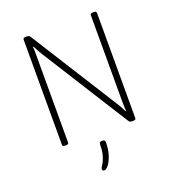

<svg xmlns="http://www.w3.org/2000/svg" viewBox="-162 -823 1044 1168"><g transform="rotate(-20 359.5 -238.5)"><path d="M138 2Q130 2 126 -1Q122 -4 122 -10V-690Q122 -696 126 -699Q130 -702 138 -702H146Q152 -702 156 -701Q160 -700 163 -697.5Q166 -695 169 -690L522 -130Q529 -119 537.5 -104.5Q546 -90 555 -70L559 -71Q558 -88 557.5 -102.5Q557 -117 557 -138V-690Q557 -696 561 -699Q565 -702 573 -702H581Q589 -702 593 -699Q597 -696 597 -690V-10Q597 -4 593 -1Q589 2 581 2H573Q567 2 563 1Q559 0 556 -2.5Q553 -5 550 -10L197 -570Q190 -581 181.5 -596Q173 -611 164 -630L160 -629Q162 -612 162 -597.5Q162 -583 162 -561V-10Q162 -4 158 -1Q154 2 146 2ZM312 225Q305 225 302 222Q299 219 299 212Q299 206 305.5 197Q312 188 320 172Q328 156 334.5 130.5Q341 105 341 67Q341 59 345.5 55Q350 51 360 51Q379 51 379 67Q379 113 367.5 148.5Q356 184 340.5 204.5Q325 225 312 225Z"/></g></svg>

Font: Asap Thin
Style: Regular
Weight: 250
Designer: Pablo Cosgaya
Foundry: Omnibus-Type
Version: Version 3.001